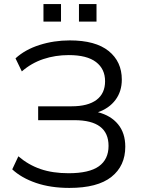

<svg xmlns="http://www.w3.org/2000/svg" viewBox="-20 -912 693 941"><path d="M320 9Q228 9 156.5 -15.5Q85 -40 40 -82L70 -146Q119 -104 178.5 -83.5Q238 -63 316 -63Q417 -63 464.5 -97Q512 -131 512 -197Q512 -323 345 -323H167V-391H331Q411 -391 453 -422.5Q495 -454 495 -514Q495 -574 450.5 -608Q406 -642 317 -642Q251 -642 192.5 -622.5Q134 -603 87 -562L56 -626Q103 -669 173.5 -691.5Q244 -714 322 -714Q448 -714 512.5 -662Q577 -610 577 -522Q577 -464 546 -422.5Q515 -381 460 -362Q523 -346 558.5 -303Q594 -260 594 -193Q594 -99 526 -45Q458 9 320 9ZM367 -806V-892H453V-806ZM193 -806V-892H279V-806Z"/></svg>

Font: Mulish
Style: Regular
Weight: 400
Designer: Vernon Adams
Foundry: Vernon Adams
Version: Version 3.603; ttfautohint (v1.8.3)